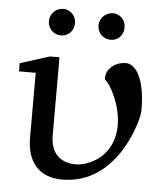

<svg xmlns="http://www.w3.org/2000/svg" viewBox="-51 -741 680 799"><g transform="rotate(5 288.5 -342.0)"><path d="M290 -56C219 -56 183 -98 183 -169V-494H143L20 -455V-421H90V-150C90 -50 140 12 238 12C469 12 542 -261 542 -303C542 -455 492 -494 461 -494C415 -494 379 -462 379 -426V-419C402 -403 449 -317 449 -234C449 -97 337 -56 290 -56ZM181 -696C150 -696 126 -671 126 -640C126 -609 150 -585 181 -585C212 -585 235 -610 235 -641C235 -671 212 -696 181 -696ZM389 -696C359 -696 333 -671 333 -641C333 -609 357 -585 389 -585C420 -585 442 -610 442 -641C442 -672 419 -696 389 -696Z"/></g></svg>

Font: Veleka
Style: Regular
Weight: 400
Designer: Stefan Peev, Context Ltd, 2016; SIL International, 1997-2014.
Foundry: Stefan Peev, Context Ltd, 2016
Version: Version 1.000